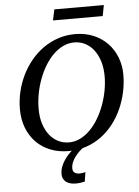

<svg xmlns="http://www.w3.org/2000/svg" viewBox="-67 -898 843 1164"><g transform="rotate(-5 355.0 -315.5)"><path d="M690.9 -417Q690.9 -364.3 679.7 -311.8Q668.5 -259.3 647 -210.9Q625.5 -162.6 593.8 -121.3Q562 -80.1 520.8 -49.3Q479.5 -18.6 428.7 -1Q417.5 2.4 405.3 5.9Q395 14.2 384.8 23.9Q370.6 37.6 359.1 53.2Q347.7 68.8 340.3 86.4Q333 104 333 123Q333 141.1 344.7 149.2Q356.4 157.2 373 157.2Q382.8 157.2 391.8 155.8Q400.9 154.3 410.2 151.9L401.4 209Q388.7 211.9 374.8 213.9Q360.8 215.8 347.2 215.8Q331.1 215.8 316.2 212.4Q301.3 209 290 201.4Q278.8 193.8 272 181.2Q265.1 168.5 265.1 149.9Q265.1 127.9 273.4 106.2Q281.7 84.5 294.9 65.2Q308.1 45.9 324.7 29.3Q332 22 339.4 15.6Q329.6 16.1 319.8 16.1Q259.8 16.1 210 -3.7Q160.2 -23.4 124 -60.1Q87.9 -96.7 67.9 -147.9Q47.9 -199.2 47.9 -262.2Q47.9 -315.9 60.1 -368.2Q72.3 -420.4 95.5 -467.8Q118.7 -515.1 151.6 -555.2Q184.6 -595.2 225.8 -624.5Q267.1 -653.8 316.2 -670.4Q365.2 -687 419.9 -687Q481.9 -687 532.2 -665.8Q582.5 -644.5 617.7 -607.9Q652.8 -571.3 671.9 -522Q690.9 -472.7 690.9 -417ZM577.1 -417Q577.1 -466.8 564.7 -507.3Q552.2 -547.9 530 -576.9Q507.8 -606 477.3 -621.6Q446.8 -637.2 411.1 -637.2Q374.5 -637.2 341.8 -621.1Q309.1 -605 281.2 -577.1Q253.4 -549.3 231.2 -512Q209 -474.6 193.4 -432.1Q177.7 -389.6 169.4 -344Q161.1 -298.3 161.1 -253.9Q161.1 -203.1 174.1 -162.8Q187 -122.6 209.2 -94.5Q231.4 -66.4 261.7 -51.3Q292 -36.1 327.1 -36.1Q363.8 -36.1 396.5 -52.5Q429.2 -68.8 457 -97.2Q484.9 -125.5 507.1 -162.8Q529.3 -200.2 544.9 -242.7Q560.5 -285.2 568.8 -329.8Q577.1 -374.5 577.1 -417ZM597.2 -781.2H294.4L308.6 -847.2H609.9Z"/></g></svg>

Font: Charis SIL Phon
Style: Italic
Weight: 400
Italic angle: -11°
Foundry: SIL International
Version: Version 5.000